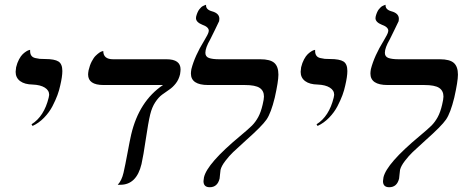

<svg xmlns="http://www.w3.org/2000/svg" viewBox="-20 -766 1968 797"><path d="M115.2 -243.2 110.8 -250Q163.1 -282.7 182.1 -360.8Q184.1 -368.7 184.1 -372.1Q184.1 -391.1 166 -402.3Q147.9 -413.6 116.2 -415Q82 -415.5 63.5 -429.4Q44.9 -443.4 44.9 -467.8Q44.9 -473.1 46.9 -486.8Q51.3 -505.4 59.1 -519.8Q66.9 -534.2 74.5 -541.3Q82 -548.3 89.1 -552.7Q96.2 -557.1 100.6 -558.1L105 -559.1V-554.2Q105 -542.5 110.1 -535.2Q115.2 -527.8 126.2 -525.1Q137.2 -522.5 145 -521.7Q152.8 -521 167 -521Q206.5 -521 222.7 -510.7Q238.8 -500.5 238.8 -471.2Q238.8 -448.2 230 -411.1Q226.1 -392.1 218.5 -371.3Q210.9 -350.6 197.8 -325.2Q184.6 -299.8 163.1 -277.6Q141.6 -255.4 115.2 -243.2Z M603.5 -291Q595.2 -256.3 585.2 -188Q575.2 -119.6 567.4 -85Q546.9 1 479.5 1H468.8Q485.4 -17.1 492.7 -48.8Q500 -80.6 509.5 -132.1Q519 -183.6 524.4 -207Q557.1 -346.2 656.7 -413.1H409.7Q345.7 -413.1 345.7 -457Q345.7 -462.4 347.7 -474.1Q352.5 -495.1 360.8 -511Q369.1 -526.9 377.2 -534.7Q385.3 -542.5 392.3 -547.4Q399.4 -552.2 404.3 -553.2L408.7 -554.2Q408.7 -520 449.7 -520H671.4Q729.5 -520 729.5 -478Q729.5 -471.7 727.5 -458Q722.2 -435.5 709.7 -419.7Q697.3 -403.8 682.6 -394Q668 -384.3 652.8 -373Q637.7 -361.8 624.3 -341.3Q610.8 -320.8 603.5 -291Z M852.5 -602.1Q832.5 -567.4 832.5 -546.9Q832.5 -530.8 847.2 -525.4Q861.8 -520 890.6 -520H1060.5Q1101.6 -520 1118.7 -504.9Q1135.7 -489.7 1135.7 -456.1Q1135.7 -428.2 1120.6 -360.8Q1105 -296.9 1086.4 -269.8Q1067.9 -242.7 999.5 -182.1Q964.4 -150.4 948 -134.8Q931.6 -119.1 915.5 -98.1Q899.4 -77.1 895.5 -61Q894 -52.7 893.3 -41.3Q892.6 -29.8 891.6 -24.9Q882.8 11.2 850.6 11.2Q824.7 11.2 824.7 -14.2Q824.7 -18.1 826.7 -29.8Q839.8 -87.4 976.6 -201.2Q1011.2 -230 1025.9 -244.6Q1040.5 -259.3 1051.8 -279.8Q1063 -300.3 1070.3 -332Q1075.7 -354.5 1075.7 -365.2Q1075.7 -389.2 1057.9 -401.1Q1040 -413.1 995.6 -413.1H843.8Q772.5 -413.1 772.5 -460.9Q772.5 -467.3 774.4 -479Q788.6 -534.2 827.6 -597.2Q843.8 -624 845.7 -632.8Q846.7 -634.8 846.7 -638.2Q846.7 -653.8 820.3 -663.1Q793.5 -673.8 793.5 -690.9Q793.5 -691.9 793.9 -694.3Q794.4 -696.8 794.4 -698.2Q796.9 -707.5 800.3 -715.1Q803.7 -722.7 807.4 -727.3Q811 -731.9 814.9 -735.6Q818.8 -739.3 822.5 -741Q826.2 -742.7 828.9 -743.9Q831.5 -745.1 833.5 -745.6L835.4 -746.1Q833.5 -726.6 859.4 -719.2Q890.6 -710.9 890.6 -688Q890.6 -682.1 889.6 -678.2Q888.7 -675.8 872.3 -642.1Q856 -608.4 852.5 -602.1Z M1298.3 -243.2 1293.9 -250Q1346.2 -282.7 1365.2 -360.8Q1367.2 -368.7 1367.2 -372.1Q1367.2 -391.1 1349.1 -402.3Q1331.1 -413.6 1299.3 -415Q1265.1 -415.5 1246.6 -429.4Q1228 -443.4 1228 -467.8Q1228 -473.1 1230 -486.8Q1234.4 -505.4 1242.2 -519.8Q1250 -534.2 1257.6 -541.3Q1265.1 -548.3 1272.2 -552.7Q1279.3 -557.1 1283.7 -558.1L1288.1 -559.1V-554.2Q1288.1 -542.5 1293.2 -535.2Q1298.3 -527.8 1309.3 -525.1Q1320.3 -522.5 1328.1 -521.7Q1335.9 -521 1350.1 -521Q1389.6 -521 1405.8 -510.7Q1421.9 -500.5 1421.9 -471.2Q1421.9 -448.2 1413.1 -411.1Q1409.2 -392.1 1401.6 -371.3Q1394 -350.6 1380.9 -325.2Q1367.7 -299.8 1346.2 -277.6Q1324.7 -255.4 1298.3 -243.2Z M1597.7 -602.1Q1577.6 -567.4 1577.6 -546.9Q1577.6 -530.8 1592.3 -525.4Q1606.9 -520 1635.7 -520H1805.7Q1846.7 -520 1863.8 -504.9Q1880.9 -489.7 1880.9 -456.1Q1880.9 -428.2 1865.7 -360.8Q1850.1 -296.9 1831.5 -269.8Q1813 -242.7 1744.6 -182.1Q1709.5 -150.4 1693.1 -134.8Q1676.8 -119.1 1660.6 -98.1Q1644.5 -77.1 1640.6 -61Q1639.2 -52.7 1638.4 -41.3Q1637.7 -29.8 1636.7 -24.9Q1627.9 11.2 1595.7 11.2Q1569.8 11.2 1569.8 -14.2Q1569.8 -18.1 1571.8 -29.8Q1585 -87.4 1721.7 -201.2Q1756.3 -230 1771 -244.6Q1785.6 -259.3 1796.9 -279.8Q1808.1 -300.3 1815.4 -332Q1820.8 -354.5 1820.8 -365.2Q1820.8 -389.2 1803 -401.1Q1785.2 -413.1 1740.7 -413.1H1588.9Q1517.6 -413.1 1517.6 -460.9Q1517.6 -467.3 1519.5 -479Q1533.7 -534.2 1572.8 -597.2Q1588.9 -624 1590.8 -632.8Q1591.8 -634.8 1591.8 -638.2Q1591.8 -653.8 1565.4 -663.1Q1538.6 -673.8 1538.6 -690.9Q1538.6 -691.9 1539.1 -694.3Q1539.6 -696.8 1539.6 -698.2Q1542 -707.5 1545.4 -715.1Q1548.8 -722.7 1552.5 -727.3Q1556.2 -731.9 1560.1 -735.6Q1564 -739.3 1567.6 -741Q1571.3 -742.7 1574 -743.9Q1576.7 -745.1 1578.6 -745.6L1580.6 -746.1Q1578.6 -726.6 1604.5 -719.2Q1635.7 -710.9 1635.7 -688Q1635.7 -682.1 1634.8 -678.2Q1633.8 -675.8 1617.4 -642.1Q1601.1 -608.4 1597.7 -602.1Z"/></svg>

Font: Common Serif
Style: Italic
Weight: 400
Italic angle: -12°
Designer: Philipp H. Poll, Khaled Hosny
Foundry: Stefan Peev, Context Ltd.
Version: Version 1.026